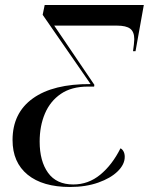

<svg xmlns="http://www.w3.org/2000/svg" viewBox="-20 -734 593 765"><path d="M259 11Q150 11 90 -38Q30 -87 30 -176Q30 -284 111 -342Q192 -400 341 -399L150 -675L158 -714H553L520 -530H510Q512 -544 513.5 -557.5Q515 -571 515 -578Q515 -607 499 -619.5Q483 -632 445 -632H196L356 -396L355 -389H330Q265 -389 222.5 -360Q180 -331 159 -281.5Q138 -232 138 -170Q138 -92 171.5 -45.5Q205 1 272 1Q332 1 379.5 -38Q427 -77 460 -143Q467 -140 472 -131Q477 -122 477 -109Q477 -79 449 -51.5Q421 -24 371.5 -6.5Q322 11 259 11Z"/></svg>

Font: Noto Serif Display SemiCondensed Medium
Style: Italic
Weight: 500
Width: 4
Italic angle: -12°
Designer: Monotype Design Team
Foundry: Monotype Imaging Inc.
Version: Version 2.009